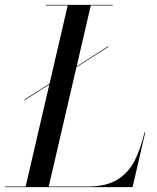

<svg xmlns="http://www.w3.org/2000/svg" viewBox="-65 -770 647 790"><path d="M35.5 -360 139 -426 213.5 -747.5H124V-750H399V-747.5H308.5L250.5 -497L380.5 -580V-577L249.5 -493.5L135.5 -2.5H295Q373.5 -2.5 419.5 -31.8Q465.5 -61 490.2 -111.2Q515 -161.5 529.5 -225H532.5L480.5 0H-45V-2.5H40.5L138 -422.5L35.5 -357Z"/></svg>

Font: Bodoni* 72pt
Style: Italic
Weight: 400
Italic angle: -13°
Version: Version 2.3